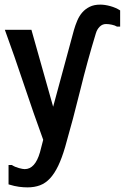

<svg xmlns="http://www.w3.org/2000/svg" viewBox="-20 -655 540 831"><path d="M17 59H31Q45 68 62 72.5Q79 77 87 77Q132 77 153 4Q157 -10 160 -23Q163 -36 167 -50Q125 -165 84 -288Q43 -411 1 -526H116L210 -193L300 -525Q306 -546 314.5 -566Q323 -586 336 -601Q349 -616 368 -625.5Q387 -635 414 -635Q434 -635 457.5 -628.5Q481 -622 500 -610V-540H486Q478 -545 464.5 -548Q451 -551 439 -551Q423 -551 411.5 -539.5Q400 -528 395 -511Q358 -390 327.5 -265.5Q297 -141 262 -19Q248 29 232 62.5Q216 96 196.5 117Q177 138 153 147Q129 156 99 156Q82 156 62.5 153.5Q43 151 17 143Z"/></svg>

Font: D2Coding
Style: Bold
Weight: 700
Monospace: yes
Designer: Yong-Rak Park; Jeong-Hwan Yoon; Sang-Min Lee;
Foundry: NHN Corporation
Version: Version 1.3.2; Build 20180524